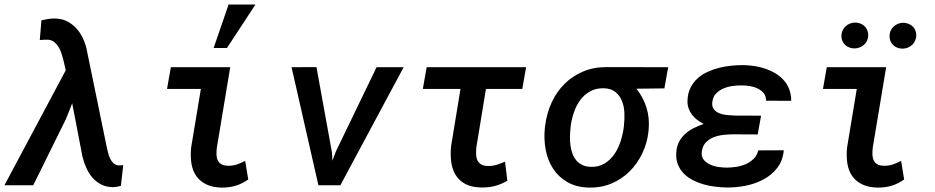

<svg xmlns="http://www.w3.org/2000/svg" viewBox="-52 -829 4181 859"><path d="M96.7 0H-32.2L242.2 -514.6L231.4 -561Q228 -574.2 223.1 -589.8Q218.3 -605.5 210.2 -618.7Q202.1 -631.8 190.4 -641.1Q178.7 -650.4 162.1 -651.4Q153.3 -651.9 144 -651.1Q134.8 -650.4 126 -649.9L133.3 -737.8Q148.4 -741.7 163.8 -744.1Q179.2 -746.6 194.8 -746.1Q223.6 -745.6 246.6 -734.4Q269.5 -723.1 287.1 -704.8Q304.7 -686.5 316.4 -662.8Q328.1 -639.2 334.5 -613.8L426.3 -167.5Q428.7 -157.2 431.9 -144.3Q435.1 -131.3 440.7 -119.6Q446.3 -107.9 455.1 -99.4Q463.9 -90.8 477.1 -89.4Q482.4 -88.4 488.3 -89.1Q494.1 -89.8 499.5 -90.3L488.8 2.4Q480.5 4.9 472.7 6.3Q464.8 7.8 456.5 8.3Q426.3 8.8 402.8 -2.7Q379.4 -14.2 362.5 -33.2Q345.7 -52.2 334.5 -77.1Q323.2 -102.1 316.9 -128.4L271 -366.7L243.2 -296.9Z M712.4 -528.3H978L918 -167.5Q916 -149.9 916.7 -135.3Q917.5 -120.6 923.1 -109.9Q928.7 -99.1 940.2 -93.3Q951.7 -87.4 971.2 -87.4Q991.2 -87.4 1009.5 -93.8Q1027.8 -100.1 1044.9 -109.4L1058.6 -25.9Q1031.2 -6.8 1002.2 2Q973.1 10.7 939.5 10.3Q897.9 9.3 870.1 -4.4Q842.3 -18.1 825.9 -41.7Q809.6 -65.4 804.4 -97.9Q799.3 -130.4 803.2 -169.4L846.7 -431.2H695.3ZM970.7 -808.6H1090.8L963.4 -614.3H903.8Z M1433.1 -147.5 1435.1 -110.4 1450.7 -151.4 1632.8 -528.3H1753.9L1470.7 0H1372.6L1252.4 -528.3L1363.8 -528.8Z M2284.7 -431.2H2122.1L2079.6 -172.4Q2077.6 -154.8 2078.1 -139.2Q2078.6 -123.5 2084 -111.8Q2089.4 -100.1 2100.8 -93.3Q2112.3 -86.4 2132.8 -86.4Q2152.8 -86.4 2171.1 -92Q2189.5 -97.7 2207.5 -106L2217.8 -20.5Q2189.9 -3.9 2160.9 3.4Q2131.8 10.7 2099.6 9.8Q2057.6 8.8 2030 -5.9Q2002.4 -20.5 1986.8 -45.7Q1971.2 -70.8 1966.8 -104.2Q1962.4 -137.7 1966.3 -176.3L2008.3 -431.2H1839.8L1856.9 -528.3H2301.8Z M2920.4 -433.6 2795.4 -432.1Q2826.7 -392.1 2840.6 -346.7Q2854.5 -301.3 2850.1 -250.5L2849.1 -239.7Q2843.3 -187.5 2821 -141.6Q2798.8 -95.7 2764.2 -61.5Q2729.5 -27.3 2683.1 -7.8Q2636.7 11.7 2582.5 10.3Q2526.4 8.8 2486.6 -14.2Q2446.8 -37.1 2422.6 -74.2Q2398.4 -111.3 2389.4 -158.9Q2380.4 -206.5 2385.7 -257.3L2387.2 -268.1Q2394 -322.8 2416 -370.4Q2438 -418 2473.1 -453.1Q2508.3 -488.3 2555.7 -508.5Q2603 -528.8 2660.6 -528.8L2937.5 -528.3ZM2500.5 -255.4Q2498.5 -237.8 2498 -218.3Q2497.6 -198.7 2500 -179.7Q2502.4 -160.6 2508.5 -143.3Q2514.6 -126 2525.4 -112.8Q2536.1 -99.6 2552.2 -91.3Q2568.4 -83 2591.3 -82.5Q2627.4 -81.5 2653.6 -97.9Q2679.7 -114.3 2697.3 -140.1Q2714.8 -166 2724.9 -198Q2734.9 -230 2738.8 -259.8L2739.7 -270Q2742.7 -295.9 2741.5 -324.5Q2740.2 -353 2730.7 -377Q2721.2 -400.9 2701.9 -417Q2682.6 -433.1 2649.9 -434.1Q2614.7 -435.1 2588.4 -420.4Q2562 -405.8 2544.2 -381.6Q2526.4 -357.4 2515.9 -326.9Q2505.4 -296.4 2501.5 -266.1Z M2973.6 -145.5Q2975.1 -172.9 2985.6 -193.4Q2996.1 -213.9 3012.7 -229.2Q3029.3 -244.6 3051 -255.6Q3072.8 -266.6 3096.2 -274.4Q3080.6 -282.2 3067.1 -292.7Q3053.7 -303.2 3043.7 -316.4Q3033.7 -329.6 3028.3 -345.5Q3022.9 -361.3 3023.9 -379.9Q3024.9 -411.6 3037.1 -436Q3049.3 -460.4 3068.6 -478Q3087.9 -495.6 3113.3 -507.3Q3138.7 -519 3166.3 -525.9Q3193.8 -532.7 3222.4 -535.4Q3251 -538.1 3276.9 -537.6Q3301.3 -537.1 3326.7 -533Q3352.1 -528.8 3375.5 -520.5Q3398.9 -512.2 3419.4 -499.5Q3439.9 -486.8 3455.3 -469.2Q3470.7 -451.7 3479.2 -429Q3487.8 -406.2 3487.8 -377.9L3375.5 -378.4Q3375.5 -398.9 3365 -411.9Q3354.5 -424.8 3338.6 -432.6Q3322.8 -440.4 3304 -443.6Q3285.2 -446.8 3268.6 -446.8Q3250 -447.3 3228.3 -444.6Q3206.5 -441.9 3187 -434.1Q3167.5 -426.3 3153.1 -412.1Q3138.7 -397.9 3135.3 -375.5Q3131.8 -354 3140.9 -341.6Q3149.9 -329.1 3165 -322.8Q3180.2 -316.4 3198.7 -314.5Q3217.3 -312.5 3232.9 -312L3353 -311.5L3337.9 -227.5L3230 -228Q3208.5 -228 3185.1 -225.6Q3161.6 -223.1 3141.1 -215.1Q3120.6 -207 3106 -191.9Q3091.3 -176.8 3087.9 -150.9Q3085 -128.9 3095.9 -115Q3106.9 -101.1 3124.5 -93Q3142.1 -85 3162.6 -82Q3183.1 -79.1 3199.2 -79.1Q3218.8 -79.1 3241.7 -82.5Q3264.6 -85.9 3284.9 -95Q3305.2 -104 3320.3 -118.9Q3335.4 -133.8 3340.3 -156.2L3454.6 -156.7Q3450.2 -109.4 3424.8 -77.1Q3399.4 -44.9 3362.3 -25.4Q3325.2 -5.9 3281.5 2.4Q3237.8 10.7 3196.8 9.8Q3173.3 9.3 3147 6.1Q3120.6 2.9 3095.2 -4.4Q3069.8 -11.7 3047.1 -23.4Q3024.4 -35.2 3007.6 -52.2Q2990.7 -69.3 2981.2 -92.3Q2971.7 -115.2 2973.6 -145.5Z M3647 -528.3H3912.6L3852.5 -167.5Q3850.6 -149.9 3851.3 -135.3Q3852.1 -120.6 3857.7 -109.9Q3863.3 -99.1 3874.8 -93.3Q3886.2 -87.4 3905.8 -87.4Q3925.8 -87.4 3944.1 -93.8Q3962.4 -100.1 3979.5 -109.4L3993.2 -25.9Q3965.8 -6.8 3936.8 2Q3907.7 10.7 3874 10.3Q3832.5 9.3 3804.7 -4.4Q3776.9 -18.1 3760.5 -41.7Q3744.1 -65.4 3739 -97.9Q3733.9 -130.4 3737.8 -169.4L3781.2 -431.2H3629.9ZM3712.4 -668.5Q3712.9 -693.8 3730.2 -710.4Q3747.6 -727.1 3772.9 -728Q3785.2 -728 3796.1 -724.1Q3807.1 -720.2 3815.2 -712.6Q3823.2 -705.1 3827.9 -694.6Q3832.5 -684.1 3832.5 -671.4Q3832.5 -658.7 3827.6 -647.9Q3822.8 -637.2 3814.5 -629.4Q3806.2 -621.6 3795.2 -617.2Q3784.2 -612.8 3772 -612.3Q3759.8 -612.3 3748.8 -616.2Q3737.8 -620.1 3729.7 -627.4Q3721.7 -634.8 3717 -645.3Q3712.4 -655.8 3712.4 -668.5ZM3927.7 -668Q3928.2 -693.4 3945.6 -709.7Q3962.9 -726.1 3987.8 -727.1Q4000 -727.1 4011 -723.1Q4022 -719.2 4030 -711.9Q4038.1 -704.6 4042.7 -694.1Q4047.4 -683.6 4047.4 -670.9Q4046.9 -645.5 4029.5 -628.9Q4012.2 -612.3 3986.8 -611.3Q3974.6 -611.3 3963.6 -615.2Q3952.6 -619.1 3944.6 -626.7Q3936.5 -634.3 3932.1 -644.8Q3927.7 -655.3 3927.7 -668Z"/></svg>

Font: Roboto Mono Medium
Style: Italic
Weight: 500
Designer: Google
Version: Version 2.000985; 2015; ttfautohint (v1.3)